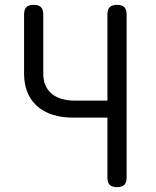

<svg xmlns="http://www.w3.org/2000/svg" viewBox="-20 -760 640 790"><path d="M422 -276H282Q185 -276 132 -324Q79 -372 79 -458V-700Q79 -721 88.5 -730.5Q98 -740 119 -740Q139 -740 148.5 -730.5Q158 -721 158 -700V-458Q158 -404 192 -375Q226 -346 289 -346H422V-700Q422 -721 431.5 -730.5Q441 -740 461 -740Q482 -740 491.5 -730.5Q501 -721 501 -700V-30Q501 -9 491.5 0.5Q482 10 461 10Q441 10 431.5 0.5Q422 -9 422 -30Z"/></svg>

Font: Maple Mono NL Light
Style: Regular
Weight: 300
Monospace: yes
Designer: subframe7536
Version: Version 7.000